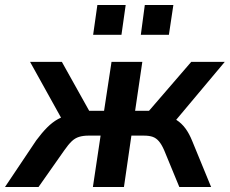

<svg xmlns="http://www.w3.org/2000/svg" viewBox="-59 -753 925 773"><path d="M-39 0 87 -188Q110 -219 131 -240Q152 -261 174.5 -273.5Q197 -286 224 -289L203 -250L62 -504H190L300 -307H360L390 -504H514L485 -307H541L711 -504H846L633 -250L602 -287Q631 -283 651.5 -270Q672 -257 687.5 -236Q703 -215 715 -185L791 0H663L602 -148Q592 -171 581 -184Q570 -197 556 -202Q542 -207 520 -207H470L440 0H315L346 -207H297Q276 -207 259.5 -202Q243 -197 229.5 -184Q216 -171 200 -148L96 0ZM508 -613 524 -733H639L621 -613ZM316 -613 333 -733H447L430 -613Z"/></svg>

Font: Nunitoga
Style: Bold Italic
Weight: 700
Italic angle: -9°
Designer: Vernon Adams
Foundry: Vernon Adams
Version: Version 1.0